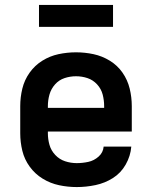

<svg xmlns="http://www.w3.org/2000/svg" viewBox="-20 -750 616 778"><path d="M291 8Q329 8 367 0Q405 -8 437.5 -28.5Q470 -49 489.5 -83.5Q509 -118 512 -156H400Q398 -132 379.5 -115.5Q361 -99 337.5 -94Q314 -89 291 -89Q267 -89 244 -96.5Q221 -104 204 -122Q187 -140 180.5 -163Q174 -186 174 -210V-217H514V-320Q514 -356 505.5 -391Q497 -426 476.5 -455.5Q456 -485 425 -504Q394 -523 359 -530.5Q324 -538 288 -538Q252 -538 217 -530.5Q182 -523 151.5 -504Q121 -485 100 -455.5Q79 -426 70.5 -391Q62 -356 62 -320V-210Q62 -174 70.5 -139Q79 -104 100.5 -74.5Q122 -45 153 -26Q184 -7 219.5 0.5Q255 8 291 8ZM402 -313H174V-320Q174 -344 180.5 -367Q187 -390 203 -408Q219 -426 241.5 -433.5Q264 -441 288 -441Q312 -441 334.5 -433.5Q357 -426 373.5 -408Q390 -390 396 -367Q402 -344 402 -320ZM138 -641H438V-730H138Z"/></svg>

Font: Iosevka Sparkle Semibold
Style: Regular
Weight: 600
Designer: Belleve Invis
Foundry: Belleve Invis
Version: Version 4.5.0; ttfautohint (v1.8.3)